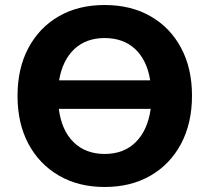

<svg xmlns="http://www.w3.org/2000/svg" viewBox="-20 -736 836 767"><path d="M398 11Q294 11 215.5 -34.5Q137 -80 93.5 -161.5Q50 -243 50 -353Q50 -463 93.5 -544.5Q137 -626 215 -671Q293 -716 398 -716Q503 -716 581.5 -671Q660 -626 703.5 -544.5Q747 -463 747 -354Q747 -244 703.5 -162Q660 -80 581.5 -34.5Q503 11 398 11ZM398 -584Q324 -584 277 -540Q230 -496 216 -415H580Q567 -496 520 -540Q473 -584 398 -584ZM398 -121Q475 -121 522.5 -168.5Q570 -216 582 -301H215Q226 -215 274 -168Q322 -121 398 -121Z"/></svg>

Font: Nunito Sans ExtraBold
Style: Regular
Weight: 800
Designer: Vernon Adams
Foundry: Vernon Adams
Version: Version 3.101; ttfautohint (v1.8.4.7-5d5b);gftools[0.9.27]